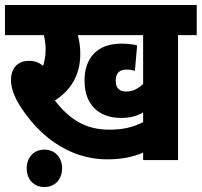

<svg xmlns="http://www.w3.org/2000/svg" viewBox="-20 -642 809 770"><path d="M694 -501H769V-622H0V-501H156C160 -483 163 -463 163 -443C163 -419 159 -398 153 -378C137 -391 119 -398 97 -398C45 -398 24 -362 24 -322C24 -290 36 -254 65 -210C129 -112 244 -3 410 -3C464 -3 511 -11 554 -30V0H694ZM485 -275C462 -275 444 -286 444 -318C444 -346 457 -363 487 -363C499 -363 511 -361 521 -358L530 -460C512 -465 486 -467 467 -467C369 -467 319 -409 319 -318C319 -218 381 -169 465 -169C502 -169 530 -177 554 -191V-152C509 -130 472 -122 417 -122C323 -122 258 -164 200 -239C260 -277 302 -337 302 -425C302 -455 298 -480 292 -501H554V-305C532 -285 512 -275 485 -275ZM87 33C87 77 115 108 158 108C201 108 229 77 229 33C229 -10 201 -42 158 -42C115 -42 87 -10 87 33Z"/></svg>

Font: Noto Sans Devanagari UI Condensed ExtraBold
Style: Regular
Weight: 800
Width: 3
Designer: Jelle Bosma - Monotype Design Team
Foundry: Monotype Imaging Inc.
Version: Version 2.004